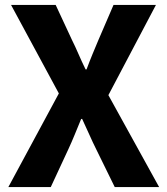

<svg xmlns="http://www.w3.org/2000/svg" viewBox="-20 -763 682 783"><path d="M14 0 220 -382 25 -743H207L274 -599Q287 -573 299.5 -544Q312 -515 329 -480H333Q346 -515 358 -544Q370 -573 381 -599L443 -743H616L422 -375L629 0H448L372 -155Q358 -183 344.5 -213.5Q331 -244 315 -278H311Q297 -244 284.5 -213.5Q272 -183 259 -155L187 0Z"/></svg>

Font: Noto Sans TC ExtraBold
Style: Regular
Weight: 800
Designer: Ryoko NISHIZUKA  (kana, bopomofo & ideographs); Paul D. Hunt (Latin, Greek & Cyrillic); Sandoll Communications , Soo-you
Foundry: Adobe
Version: Version 2.004-H2;hotconv 1.0.118;makeotfexe 2.5.65603